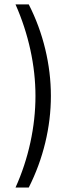

<svg xmlns="http://www.w3.org/2000/svg" viewBox="-20 -760 299 864"><path d="M139.6 -328.1Q139.6 -430.7 116.7 -535.6Q93.8 -640.6 49.8 -740.2H109.4Q158.2 -644.5 183.6 -539.1Q209 -433.6 209 -328.1Q209 -222.7 183.6 -117.7Q158.2 -12.7 109.4 84H49.8Q93.8 -13.7 116.7 -119.1Q139.6 -224.6 139.6 -328.1Z"/></svg>

Font: Altinn-DIN Condensed
Style: Regular
Weight: 400
Width: 3
Designer: Charles Nix
Foundry: Altinn
Version: Version 2.00